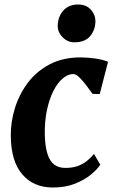

<svg xmlns="http://www.w3.org/2000/svg" viewBox="-20 -823 506 853"><path d="M214.5 10Q129.5 10 79.2 -48.2Q29 -106.5 28 -218Q27 -279.5 45.8 -341Q64.5 -402.5 102.8 -454Q141 -505.5 200 -536.8Q259 -568 338 -568Q367.5 -568 402 -563.2Q436.5 -558.5 460 -548.5L423 -405L391 -406Q379.5 -422.5 364 -443Q348.5 -463.5 333 -478.8Q317.5 -494 305.5 -494Q282 -494 258.8 -474.5Q235.5 -455 217.2 -419Q199 -383 188.5 -333.5Q178 -284 179 -224.5Q180.5 -172 190.8 -139.5Q201 -107 220.8 -92Q240.5 -77 270.5 -77Q301.5 -77 324.8 -85.2Q348 -93.5 365.5 -107.5Q383 -121.5 397.5 -139L425.5 -91.5Q413 -71.5 384.5 -47.8Q356 -24 313.5 -7Q271 10 214.5 10ZM310 -635Q279.5 -635 257 -658.8Q234.5 -682.5 236.5 -712.5Q238.5 -750.5 262 -776.8Q285.5 -803 327 -803Q363 -803 383.5 -780.2Q404 -757.5 404 -729Q403.5 -690 380.5 -662.5Q357.5 -635 310 -635Z"/></svg>

Font: Merriweather ExtraBold
Style: Italic
Weight: 800
Italic angle: -7.8°
Version: Version 2.101